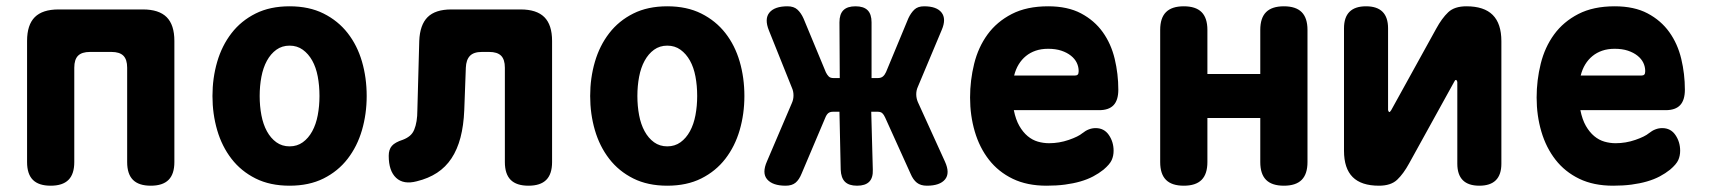

<svg xmlns="http://www.w3.org/2000/svg" viewBox="-20 -580 5440 610"><path d="M141 10Q103 10 84.5 -8.5Q66 -27 66 -65V-450Q66 -501 90.5 -525.5Q115 -550 166 -550H434Q485 -550 509.5 -525.5Q534 -501 534 -450V-65Q534 -27 515.5 -8.5Q497 10 459 10Q421 10 402.5 -8.5Q384 -27 384 -65V-365Q384 -391 372 -403Q360 -415 334 -415H266Q240 -415 228 -403Q216 -391 216 -365V-65Q216 -27 197.5 -8.5Q179 10 141 10Z M900 10Q838 10 792 -13Q746 -36 715.5 -75.5Q685 -115 670 -166.5Q655 -218 655 -275Q655 -332 670 -383.5Q685 -435 715.5 -474.5Q746 -514 792 -537Q838 -560 900 -560Q962 -560 1008 -537Q1054 -514 1084.5 -475Q1115 -436 1130 -384.5Q1145 -333 1145 -275Q1145 -218 1130 -166.5Q1115 -115 1084.5 -75.5Q1054 -36 1008 -13Q962 10 900 10ZM900 -115Q924 -115 942 -128Q960 -141 972 -163Q984 -185 989.5 -214Q995 -243 995 -275Q995 -308 989.5 -337Q984 -366 972 -387.5Q960 -409 942 -422Q924 -435 900 -435Q876 -435 858 -422Q840 -409 828 -387Q816 -365 810.5 -336Q805 -307 805 -275Q805 -243 810.5 -214Q816 -185 828 -163Q840 -141 858 -128Q876 -115 900 -115Z M1312 -450Q1314 -501 1338.5 -525.5Q1363 -550 1414 -550H1634Q1685 -550 1709.5 -525.5Q1734 -501 1734 -450V-65Q1734 -27 1715.5 -8.5Q1697 10 1659 10Q1621 10 1602.5 -8.5Q1584 -27 1584 -65V-365Q1584 -391 1572 -403Q1560 -415 1534 -415H1511Q1485 -415 1473 -402.5Q1461 -390 1460 -365L1455 -230Q1453 -181 1443 -143Q1433 -105 1414.5 -77Q1396 -49 1368.5 -31Q1341 -13 1304 -4Q1262 7 1238.5 -15Q1215 -37 1215 -85Q1215 -105 1225 -116.5Q1235 -128 1260 -136Q1273 -141 1282 -148.5Q1291 -156 1296 -168Q1301 -180 1303.5 -195.5Q1306 -211 1306 -230Z M2100 10Q2038 10 1992 -13Q1946 -36 1915.5 -75.5Q1885 -115 1870 -166.5Q1855 -218 1855 -275Q1855 -332 1870 -383.5Q1885 -435 1915.5 -474.5Q1946 -514 1992 -537Q2038 -560 2100 -560Q2162 -560 2208 -537Q2254 -514 2284.5 -475Q2315 -436 2330 -384.5Q2345 -333 2345 -275Q2345 -218 2330 -166.5Q2315 -115 2284.5 -75.5Q2254 -36 2208 -13Q2162 10 2100 10ZM2100 -115Q2124 -115 2142 -128Q2160 -141 2172 -163Q2184 -185 2189.5 -214Q2195 -243 2195 -275Q2195 -308 2189.5 -337Q2184 -366 2172 -387.5Q2160 -409 2142 -422Q2124 -435 2100 -435Q2076 -435 2058 -422Q2040 -409 2028 -387Q2016 -365 2010.5 -336Q2005 -307 2005 -275Q2005 -243 2010.5 -214Q2016 -185 2028 -163Q2040 -141 2058 -128Q2076 -115 2100 -115Z M2527 -29Q2519 -9 2507.5 0.5Q2496 10 2476 10Q2435 10 2417.5 -10Q2400 -30 2417 -68L2496 -253Q2501 -264 2501 -277Q2501 -290 2496 -301L2423 -483Q2408 -520 2424.5 -540Q2441 -560 2482 -560Q2502 -560 2513.5 -549.5Q2525 -539 2533 -521L2604 -350Q2608 -342 2613 -337Q2618 -332 2628 -332H2648L2647 -509Q2647 -535 2659.5 -547.5Q2672 -560 2698 -560Q2724 -560 2736.5 -547.5Q2749 -535 2749 -509V-332H2769Q2779 -332 2785 -337Q2791 -342 2795 -351L2866 -522Q2874 -539 2885 -549.5Q2896 -560 2916 -560Q2956 -560 2971.5 -540Q2987 -520 2972 -485L2896 -304Q2891 -293 2891 -280.5Q2891 -268 2896 -256L2982 -67Q2999 -30 2982.5 -10Q2966 10 2925 10Q2905 10 2893 0.5Q2881 -9 2873 -28L2792 -207Q2788 -216 2783 -220.5Q2778 -225 2768 -225H2748L2753 -41Q2754 -15 2741.5 -2.5Q2729 10 2703 10Q2677 10 2664.5 -2.5Q2652 -15 2651 -41L2647 -225H2627Q2617 -225 2611.5 -220.5Q2606 -216 2602 -206Z M3461 -173Q3488 -173 3503 -151Q3518 -129 3518 -101Q3518 -85 3512 -71.5Q3506 -58 3486 -41Q3471 -29 3453 -19.5Q3435 -10 3412.5 -3.5Q3390 3 3363.5 6.5Q3337 10 3305 10Q3243 10 3197.5 -12Q3152 -34 3122 -72.5Q3092 -111 3077 -162Q3062 -213 3062 -270Q3062 -325 3075 -377.5Q3088 -430 3117.5 -470.5Q3147 -511 3194.5 -535.5Q3242 -560 3310 -560Q3372 -560 3414.5 -537.5Q3457 -515 3483.5 -478Q3510 -441 3521.5 -393Q3533 -345 3533 -295Q3533 -262 3518 -246Q3503 -230 3472 -230H3201Q3207 -200 3218.5 -180Q3230 -160 3245 -147.5Q3260 -135 3277.5 -130Q3295 -125 3313 -125Q3345 -125 3375.5 -135.5Q3406 -146 3419 -157Q3429 -165 3439.5 -169Q3450 -173 3461 -173ZM3202 -340H3395Q3401 -340 3404 -343Q3407 -346 3407 -354Q3407 -368 3401 -380.5Q3395 -393 3382.5 -403Q3370 -413 3352 -419Q3334 -425 3310 -425Q3288 -425 3270.5 -419Q3253 -413 3239.5 -402Q3226 -391 3216.5 -375.5Q3207 -360 3202 -340Z M3741 10Q3703 10 3684.5 -8.5Q3666 -27 3666 -65V-485Q3666 -523 3684.5 -541.5Q3703 -560 3741 -560Q3779 -560 3797.5 -541.5Q3816 -523 3816 -485V-345H3984V-485Q3984 -523 4002.5 -541.5Q4021 -560 4059 -560Q4097 -560 4115.5 -541.5Q4134 -523 4134 -485V-65Q4134 -27 4115.5 -8.5Q4097 10 4059 10Q4021 10 4002.5 -8.5Q3984 -27 3984 -65V-205H3816V-65Q3816 -27 3797.5 -8.5Q3779 10 3741 10Z M4250 -101V-490Q4250 -525 4267.5 -542.5Q4285 -560 4320 -560Q4355 -560 4372.5 -542.5Q4390 -525 4390 -490V-230Q4392 -224 4394 -224Q4396 -224 4397 -226L4400 -230L4543 -489Q4561 -522 4581 -541Q4601 -560 4639 -560Q4695 -560 4722.5 -532.5Q4750 -505 4750 -449V-60Q4750 -25 4732.5 -7.5Q4715 10 4680 10Q4645 10 4627.5 -7.5Q4610 -25 4610 -60V-320Q4608 -326 4606 -326Q4604 -326 4603 -325L4600 -320L4457 -61Q4439 -28 4419 -9Q4399 10 4361 10Q4305 10 4277.5 -17.5Q4250 -45 4250 -101Z M5261 -173Q5288 -173 5303 -151Q5318 -129 5318 -101Q5318 -85 5312 -71.5Q5306 -58 5286 -41Q5271 -29 5253 -19.5Q5235 -10 5212.5 -3.5Q5190 3 5163.5 6.5Q5137 10 5105 10Q5043 10 4997.5 -12Q4952 -34 4922 -72.5Q4892 -111 4877 -162Q4862 -213 4862 -270Q4862 -325 4875 -377.5Q4888 -430 4917.5 -470.5Q4947 -511 4994.5 -535.5Q5042 -560 5110 -560Q5172 -560 5214.5 -537.5Q5257 -515 5283.5 -478Q5310 -441 5321.5 -393Q5333 -345 5333 -295Q5333 -262 5318 -246Q5303 -230 5272 -230H5001Q5007 -200 5018.5 -180Q5030 -160 5045 -147.5Q5060 -135 5077.5 -130Q5095 -125 5113 -125Q5145 -125 5175.5 -135.5Q5206 -146 5219 -157Q5229 -165 5239.5 -169Q5250 -173 5261 -173ZM5002 -340H5195Q5201 -340 5204 -343Q5207 -346 5207 -354Q5207 -368 5201 -380.5Q5195 -393 5182.5 -403Q5170 -413 5152 -419Q5134 -425 5110 -425Q5088 -425 5070.5 -419Q5053 -413 5039.5 -402Q5026 -391 5016.5 -375.5Q5007 -360 5002 -340Z"/></svg>

Font: Maple Mono ExtraBold
Style: Regular
Weight: 800
Monospace: yes
Designer: subframe7536
Version: Version 7.000